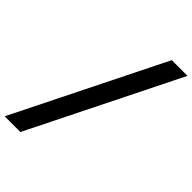

<svg xmlns="http://www.w3.org/2000/svg" viewBox="-288 -928 1175 1175"><g transform="rotate(45 300.0 -340.0)"><path d="M-8 143 472 -823H608L128 143Z"/></g></svg>

Font: Iosevka Curly Slab XBdEx
Style: Italic
Weight: 800
Width: 7
Italic angle: -9°
Monospace: yes
Designer: Belleve Invis
Foundry: Belleve Invis
Version: Version 11.1.0; ttfautohint (v1.8.3)